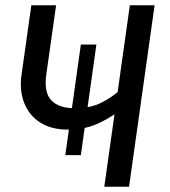

<svg xmlns="http://www.w3.org/2000/svg" viewBox="-20 -709 646 729"><path d="M287 -540H346L287 -120H228ZM99 -689H193L156 -428Q146 -359 174.5 -328.5Q203 -298 264 -298Q323 -298 364.5 -319Q406 -340 435 -367L437 -290Q382 -251 338 -234Q294 -217 236 -217Q176 -217 134 -243Q92 -269 72.5 -316.5Q53 -364 62 -427ZM473 -689H567L470 0H376Z"/></svg>

Font: Fira Sans Variable
Style: Italic
Weight: 397
Italic angle: -8°
Designer: Carrois Corporate & Edenspiekermann AG
Foundry: Carrois Corporate GbR & Edenspiekermann AG
Version: Version 4.202